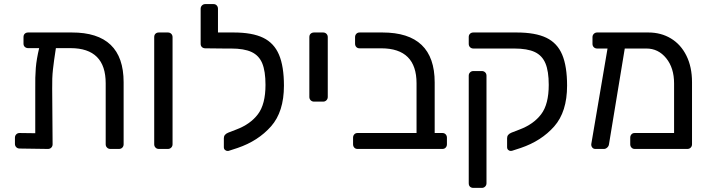

<svg xmlns="http://www.w3.org/2000/svg" viewBox="-20 -730 3483 941"><path d="M53.2 -24.9V-55.2Q53.2 -64.9 59.6 -71.5Q65.9 -78.1 76.2 -78.1L152.8 -77.1V-291Q151.9 -354 155.5 -397.5Q159.2 -440.9 171.9 -494.1H118.2Q108.4 -494.1 101.8 -500Q95.2 -505.9 95.2 -516.1V-547.9Q95.2 -559.1 101.6 -564.9Q107.9 -570.8 118.2 -570.8H332Q585.9 -571.3 585.9 -327.1V-22.9Q585.9 -13.2 579.6 -6.6Q573.2 0 563 0H521Q511.2 0 504.6 -6.6Q498 -13.2 498 -22.9V-321.8Q498 -493.7 326.2 -494.1H253.9Q244.1 -431.2 239.5 -389.6Q234.9 -348.1 235.8 -294.9L237.8 -22.9Q237.8 -13.2 231.4 -6.6Q225.1 0 214.8 0L76.2 -2Q66.4 -2 59.8 -8.5Q53.2 -15.1 53.2 -24.9Z M735.8 -22.9V-547.9Q735.8 -559.1 742.2 -564.9Q748.5 -570.8 758.8 -570.8H802.7Q812.5 -570.8 819.1 -564.5Q825.7 -558.1 825.7 -547.9V-22.9Q825.7 -13.2 819.1 -6.6Q812.5 0 802.7 0H758.8Q748.5 0 742.2 -6.6Q735.8 -13.2 735.8 -22.9Z M963.4 -515.1V-687Q963.4 -696.8 970 -703.4Q976.6 -710 986.3 -710H1026.4Q1036.1 -710 1042.2 -703.4Q1048.3 -696.8 1048.3 -687V-570.8H1125.5Q1216.3 -570.8 1269.8 -544.9Q1323.2 -519 1347.4 -461.9Q1371.6 -404.8 1371.6 -310.1Q1371.6 -182.1 1308.3 -110.6Q1245.1 -39.1 1144.5 -4.9L1102.5 8.8Q1100.6 9.8 1095.2 9.8Q1088.4 9.8 1082.8 4.9Q1077.1 0 1077.1 -8.8V-53.2Q1077.1 -71.3 1099.1 -80.1L1138.2 -95.2Q1207 -121.1 1244.1 -170.2Q1281.2 -219.2 1281.2 -314Q1281.2 -380.9 1265.4 -419.4Q1249.5 -458 1212.9 -475.1Q1176.3 -492.2 1112.3 -492.2H1081.5H1078.1L986.3 -493.2Q976.6 -493.2 970 -499Q963.4 -504.9 963.4 -515.1Z M1496.1 -254.9V-547.9Q1496.1 -559.1 1502.7 -564.9Q1509.3 -570.8 1519.5 -570.8H1563.5Q1573.2 -570.8 1579.8 -564.5Q1586.4 -558.1 1586.4 -547.9V-254.9Q1586.4 -245.1 1579.8 -238.5Q1573.2 -231.9 1563.5 -231.9H1519.5Q1509.3 -231.9 1502.7 -238.5Q1496.1 -245.1 1496.1 -254.9Z M1710.4 -22.9V-55.2Q1710.4 -64.9 1716.3 -71.5Q1722.2 -78.1 1732.4 -78.1H2021.5V-321.8Q2021.5 -492.7 1849.1 -493.2H1742.2Q1732.4 -493.2 1726.3 -499.5Q1720.2 -505.9 1720.2 -516.1V-547.9Q1720.2 -557.6 1726.3 -564.2Q1732.4 -570.8 1742.2 -570.8H1854.5Q2110.4 -570.8 2110.4 -326.2V-78.1H2148.4Q2158.2 -78.1 2164.3 -71.5Q2170.4 -64.9 2170.4 -55.2V-22.9Q2170.4 -13.2 2164.3 -6.6Q2158.2 0 2148.4 0H1732.4Q1722.2 0 1716.3 -6.6Q1710.4 -13.2 1710.4 -22.9Z M2277.3 168V-358.9Q2277.3 -368.7 2283.7 -375.2Q2290 -381.8 2300.3 -381.8H2341.3Q2351.1 -381.8 2357.7 -375.5Q2364.3 -369.1 2364.3 -358.9V168Q2364.3 177.7 2357.7 184.3Q2351.1 190.9 2341.3 190.9H2300.3Q2290 190.9 2283.7 185.1Q2277.3 179.2 2277.3 168ZM2277.3 -515.1V-548.8Q2277.3 -558.6 2283.7 -564.7Q2290 -570.8 2300.3 -570.8H2512.2Q2604 -570.8 2657.7 -544.9Q2711.4 -519 2735.4 -461.9Q2759.3 -404.8 2759.3 -310.1Q2759.3 -182.1 2696.3 -110.6Q2633.3 -39.1 2532.2 -4.9L2490.2 8.8Q2488.3 9.8 2483.4 9.8Q2476.6 9.8 2470.9 4.9Q2465.3 0 2465.3 -8.8V-53.2Q2465.3 -71.3 2487.3 -80.1L2526.4 -95.2Q2595.2 -121.1 2632.3 -170.2Q2669.4 -219.2 2669.4 -314Q2669.4 -380.9 2653.3 -419.4Q2637.2 -458 2600.8 -475.1Q2564.5 -492.2 2500 -492.2H2300.3Q2290.5 -492.2 2283.9 -498.5Q2277.3 -504.9 2277.3 -515.1Z M2877.9 -23.9 2957.5 -492.2H2906.7Q2897 -492.2 2890.4 -498.5Q2883.8 -504.9 2883.8 -515.1V-547.9Q2883.8 -557.6 2890.4 -564.2Q2897 -570.8 2906.7 -570.8H3157.7Q3219.7 -570.8 3268.3 -541.5Q3316.9 -512.2 3344.2 -457Q3371.6 -401.9 3371.6 -327.1V-22.9Q3371.6 -13.2 3365.2 -6.6Q3358.9 0 3348.6 0H3090.8Q3081.1 0 3075 -6.6Q3068.8 -13.2 3068.8 -22.9V-55.2Q3068.8 -64.9 3074.7 -71.5Q3080.6 -78.1 3090.8 -78.1H3283.7V-320.8Q3283.7 -397 3245.1 -444.6Q3206.5 -492.2 3147.9 -492.2H3042L2964.8 -23.9Q2963.9 -14.2 2956.3 -7.1Q2948.7 0 2939.9 0H2897.9Q2888.2 0 2882.6 -7.1Q2877 -14.2 2877.9 -23.9Z"/></svg>

Font: Rubik AZ
Style: Regular
Weight: 400
Designer: Hubert and Fischer
Foundry: Hubert & Fischer
Version: Version 2.000